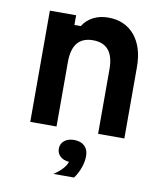

<svg xmlns="http://www.w3.org/2000/svg" viewBox="-95 -705 889 1037"><g transform="rotate(10 350.0 -186.5)"><path d="M97 0V-610H241V-557H276Q297 -591 333 -609.5Q369 -628 414 -628Q507 -628 560 -564.5Q613 -501 613 -390V0H469V-354Q469 -493 355 -493Q241 -493 241 -354V0ZM269 255Q298 236 317 215Q336 194 340 176Q310 174 292 157.5Q274 141 274 116Q274 88 294.5 71.5Q315 55 348 55Q348 55 349 55Q350 55 350 55Q386 56 406 75.5Q426 95 426 130Q426 161 414 194.5Q402 228 382 255Z"/></g></svg>

Font: Martian Mono SemiBold
Style: Regular
Weight: 600
Monospace: yes
Designer: Roman Shamin
Foundry: Evil Martians
Version: Version 1.000; ttfautohint (v1.8.4.7-5d5b)